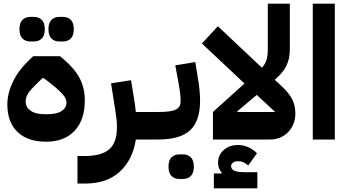

<svg xmlns="http://www.w3.org/2000/svg" viewBox="-20 -760 1904 1046"><path d="M231 12Q131 12 75.5 -41Q20 -94 20 -191Q20 -251 50 -314Q80 -377 141 -435L161 -454H307L328 -436Q388 -385 415 -332Q442 -279 442 -213Q442 -107 386.5 -47.5Q331 12 231 12ZM241 -138Q289 -138 315.5 -155Q342 -172 342 -201Q342 -210 338.5 -220Q335 -230 325 -242Q315 -254 298 -270Q281 -286 254 -307L219 -334H211L182 -306Q165 -289 153 -276Q141 -263 133.5 -251.5Q126 -240 123 -229Q120 -218 120 -206Q120 -176 146.5 -157Q173 -138 221 -138ZM303 -534Q277 -534 260.5 -550Q244 -566 244 -601Q244 -636 260.5 -652Q277 -668 303 -668H323Q349 -668 365.5 -652Q382 -636 382 -601Q382 -566 365.5 -550Q349 -534 323 -534ZM145 -534Q119 -534 102.5 -550Q86 -566 86 -601Q86 -636 102.5 -652Q119 -668 145 -668H165Q191 -668 207.5 -652Q224 -636 224 -601Q224 -566 207.5 -550Q191 -534 165 -534Z M402 90H442Q533 90 575.5 53Q618 16 617 -70Q617 -93 614 -118.5Q611 -144 606 -173L585 -306L694 -323L709 -230Q713 -208 715.5 -188Q718 -168 720 -150H812V-30L782 0H720Q703 111 632.5 175.5Q562 240 443 240H402Z M782 -120 812 -150H841Q877 -150 900.5 -153Q924 -156 938.5 -163.5Q953 -171 958.5 -182.5Q964 -194 964 -211Q964 -226 961.5 -249.5Q959 -273 952 -311L935 -404L1044 -422L1059 -329Q1064 -302 1067 -269Q1070 -236 1070 -211Q1070 -102 1016.5 -51Q963 0 841 0H782ZM957 215Q931 215 914.5 199Q898 183 898 148Q898 113 914.5 97Q931 81 957 81H977Q1003 81 1019.5 97Q1036 113 1036 148Q1036 183 1019.5 199Q1003 215 977 215Z M1140 -150 1312 -305 1080 -523 1167 -617 1407 -391Q1424 -410 1431.5 -432.5Q1439 -455 1439 -492V-740H1559V-492Q1559 -466 1554.5 -444Q1550 -422 1540.5 -402Q1531 -382 1515 -363.5Q1499 -345 1477 -325L1512 -293Q1533 -273 1548 -255Q1563 -237 1572 -219Q1581 -201 1585 -181.5Q1589 -162 1589 -140Q1589 -110 1578.5 -84.5Q1568 -59 1549.5 -40Q1531 -21 1506 -10.5Q1481 0 1451 0H1140ZM1379 -243 1273 -154 1274 -150H1479ZM1145 185H1187L1188 180Q1168 158 1168 127Q1168 85 1198.5 57.5Q1229 30 1277 30Q1306 30 1333 42Q1360 54 1380 75L1332 142Q1308 118 1277 118Q1260 118 1249.5 126Q1239 134 1239 145Q1239 178 1308 178H1382V266H1145Z M1684 -740H1804V0H1684Z"/></svg>

Font: IBM Plex Sans Arabic
Style: Bold
Weight: 700
Designer: Mike Abbink, Paul van der Laan, Pieter van Rosmalen, Wael Morcos, Khajak Apelian
Foundry: Bold Monday
Version: Version 1.2